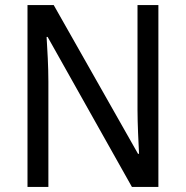

<svg xmlns="http://www.w3.org/2000/svg" viewBox="-20 -734 730 754"><path d="M602 0V-714H520V-302C520 -247 524 -172 526 -130H522L191 -714H88V0H170V-413C170 -475 166 -539 163 -589H167L498 0Z"/></svg>

Font: Noto Sans Sinhala UI SemiCondensed
Style: Regular
Weight: 400
Width: 4
Designer: Jelle Bosma - Monotype Design Team
Foundry: Monotype Imaging Inc.
Version: Version 2.006